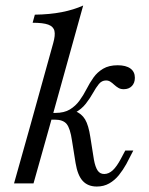

<svg xmlns="http://www.w3.org/2000/svg" viewBox="-20 -661 538 692"><path d="M329 11.3Q296.8 11.3 278.2 -8.9Q259.7 -29 252.4 -73.4L239.5 -154Q233.1 -198.4 220.2 -214.1Q207.3 -229.8 177.4 -229.8H146L152.4 -254H179Q211.3 -254 231.9 -266.5Q252.4 -279 266.5 -298.4Q280.6 -317.7 291.9 -339.9Q303.2 -362.1 316.9 -381.5Q330.6 -400.8 351.6 -413.3Q372.6 -425.8 404 -425.8Q433.9 -425.8 450 -414.1Q466.1 -402.4 466.1 -380.6Q466.1 -362.1 455.2 -350.8Q444.4 -339.5 425.8 -339.5Q414.5 -339.5 406.5 -344.4Q398.4 -349.2 391.5 -355.6Q384.7 -362.1 377.8 -366.5Q371 -371 362.1 -371Q346.8 -371 336.3 -358.1Q325.8 -345.2 315.3 -326.2Q304.8 -307.3 289.5 -287.5Q274.2 -267.7 249.2 -254V-261.3Q274.2 -251.6 286.7 -230.6Q299.2 -209.7 305.6 -166.9L318.5 -85.5Q323.4 -58.9 331.9 -46.4Q340.3 -33.9 355.6 -33.9Q371.8 -33.9 386.3 -47.2Q400.8 -60.5 416.1 -89.5L431.5 -118.5H460.5L435.5 -70.2Q423.4 -48.4 408.5 -29.8Q393.5 -11.3 373.8 0Q354 11.3 329 11.3ZM88.7 -206.5 171.8 -505.6Q179.8 -533.9 176.2 -549.6Q172.6 -565.3 154 -572.2Q135.5 -579 97.6 -579L105.6 -608.1Q159.7 -608.9 202.8 -617.3Q246 -625.8 279.8 -641.1L158.9 -206.5ZM30.6 0 88.7 -206.5H158.9L100.8 0Z"/></svg>

Font: Playfair 5pt SemiExpanded Light Light
Style: Italic
Weight: 300
Italic angle: -15.6°
Version: Version 2.203